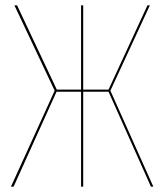

<svg xmlns="http://www.w3.org/2000/svg" viewBox="-20 -700 616 720"><path d="M394 -360 555 0H546L387 -356H292V0H284V-356H192L31 0H21L185 -360L34 -680H44L193 -364H284V-680H292V-364H387L533 -680H542Z"/></svg>

Font: Fira Sans Compressed Eight
Style: Regular
Weight: 100
Width: 1
Designer: bBox Type GmbH & Carrois Corporate GbR & Edenspiekermann AG
Foundry: bBox Type GmbH & Carrois Corporate GbR & Edenspiekermann AG
Version: Version 4.301